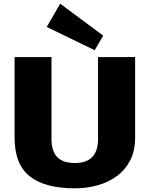

<svg xmlns="http://www.w3.org/2000/svg" viewBox="-20 -1009 810 1040"><path d="M386 11Q223 11 141 -54Q59 -119 59 -264V-700H259V-256Q259 -190 290 -158Q321 -126 386 -126Q511 -126 511 -256V-700H712V-264Q712 -192 685 -140Q658 -88 612 -54.5Q566 -21 507.5 -5Q449 11 386 11ZM539 -816 493 -737 233 -863 306 -989Z"/></svg>

Font: Pathway Extreme 28pt ExtraBold
Style: Regular
Weight: 800
Designer: Eduardo Rodriguez Tunni
Foundry: Eduardo Rodriguez Tunni
Version: Version 1.001;gftools[0.9.26]